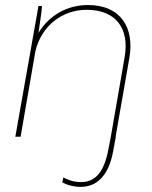

<svg xmlns="http://www.w3.org/2000/svg" viewBox="-20 -544 604 764"><path d="M41 0H62L121 -341C145 -440 226 -505 325 -505C440 -505 496 -432 476 -317L421 0L411 52C393 145 356 186 290 180C271 179 251 172 232 162L228 182C246 192 267 197 287 199C362 206 412 157 430 59L441 0H440L495 -315C515 -432 462 -524 330 -524C246 -524 175 -482 133 -413C139 -459 146 -494 147 -520H133Z"/></svg>

Font: Fixel Text 20240404 Thin
Style: Italic
Weight: 100
Width: 4
Italic angle: -10°
Designer: AlfaBravo + MacPaw
Foundry: Kyrylo Tkachov, Marchela Mozhyna, Serhii Makarenko, Maria Weinstein, Zakhar Kryvoshyya
Version: Version 1.211;Glyphs 3.2 (3225)